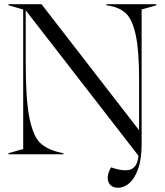

<svg xmlns="http://www.w3.org/2000/svg" viewBox="-20 -732 782 911"><path d="M491 111Q491 89 507 62L516 65Q549 76 577 76Q631 76 637 7L102 -683V-433Q102 -261 119.5 -173.5Q137 -86 170.5 -54Q204 -22 267 -8L281 -5V0H20V-5L90 -25V-687L20 -707V-712H177L640 -114V-353Q640 -490 624.5 -563.5Q609 -637 580 -666Q551 -695 502 -704L485 -707V-712H722V-707L652 -687V-49Q652 24 635 70.5Q618 117 592.5 138Q567 159 540 159Q517 159 504 146Q491 133 491 111Z"/></svg>

Font: Nyght Serif Light
Style: Regular
Weight: 300
Designer: Maksym Kobuzan
Version: Version 0.410